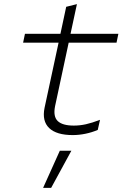

<svg xmlns="http://www.w3.org/2000/svg" viewBox="-20 -645 640 931"><path d="M333 10Q254 10 218.5 -24Q183 -58 196 -122L264 -438H92L101 -481H273L301 -612L353 -625L322 -481H554L545 -438H313L247 -130Q237 -80 260 -58Q283 -36 338 -36Q367 -36 396.5 -42.5Q426 -49 465 -64L454 -15Q426 -3 394.5 3.5Q363 10 333 10ZM189 266 270 86H326L228 266Z"/></svg>

Font: Red Hat Mono
Style: Italic
Weight: 300
Italic angle: -12°
Monospace: yes
Designer: Pentagram, MCKL
Foundry: Pentagram, MCKL
Version: Version 1.023